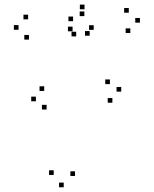

<svg xmlns="http://www.w3.org/2000/svg" viewBox="-20 -783 660 824"><path d="M462.3 -342.2V-362.2H442.3V-342.2ZM500.2 -389.8V-409.8H480.2V-389.8ZM451.7 -422V-442H431.7V-422ZM169.7 -392.7V-412.7H149.7V-392.7ZM134 -348.3V-368.3H114V-348.3ZM180 -313V-333H160V-313ZM302 -27.8V-47.8H282V-27.8ZM382.2 -654.8V-674.8H362.2V-654.8ZM364.8 -629.7V-649.7H344.8V-629.7ZM539.3 -641.3V-661.3H519.3V-641.3ZM580.5 -685.8V-705.8H560.5V-685.8ZM532.8 -728.5V-748.5H512.8V-728.5ZM342.7 -743.2V-763.2H322.7V-743.2ZM293.7 -692V-712H273.7V-692ZM342 -713.8V-733.8H322V-713.8ZM100.7 -700V-720H80.7V-700ZM59.5 -655.2V-675.2H39.5V-655.2ZM104.3 -613V-633H84.3V-613ZM307 -626.8V-646.8H287V-626.8ZM291.5 -648.7V-668.7H271.5V-648.7ZM210.5 -32.2V-52.2H190.5V-32.2ZM253.5 20.7V0.7H233.5V20.7Z"/></svg>

Font: Monaspace Radon Dots Var
Style: Regular
Weight: 400
Designer: Riley Cran and the Lettermatic Team
Version: Version 1.100 (Monaspace Radon Dots)